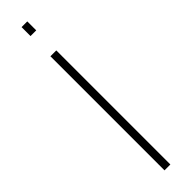

<svg xmlns="http://www.w3.org/2000/svg" viewBox="-306 -855 833 833"><g transform="rotate(-45 110.0 -439.0)"><path d="M92 0V-700H128V0ZM93 -823V-878H128V-823Z"/></g></svg>

Font: Titillium Web
Style: Thin
Weight: 200
Version: Version 1.001;PS 57.000;hotconv 1.0.70;makeotf.lib2.5.55311